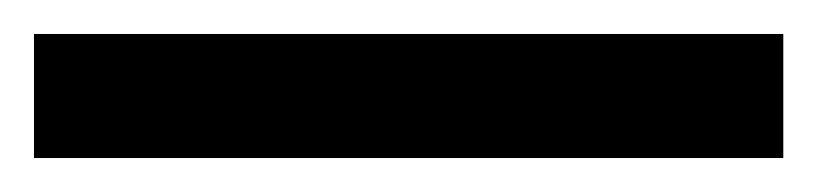

<svg xmlns="http://www.w3.org/2000/svg" viewBox="-22 65 481 113"><path d="M439 158H-2V85H439Z"/></svg>

Font: Noto Sans Arabic UI SmCn SmBd
Style: Regular
Weight: 600
Width: 4
Designer: Monotype Design Team, Nadine Chahine and Nizar Qandah
Foundry: Monotype Imaging Inc.
Version: Version 2.010; ttfautohint (v1.8.4.7-5d5b)